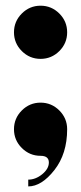

<svg xmlns="http://www.w3.org/2000/svg" viewBox="-20 -526 286 677"><path d="M56.9 -345.9Q29.3 -373.5 29.3 -412.1Q29.3 -450.7 56.9 -478.3Q84.5 -505.9 123 -505.9Q161.6 -505.9 189.2 -478.3Q216.8 -450.7 216.8 -412.1Q216.8 -373.5 189.2 -345.9Q161.6 -318.4 123 -318.4Q84.5 -318.4 56.9 -345.9ZM216.8 -70.3Q216.8 16.4 171.6 73.9Q126.5 131.3 79.6 131.3V107.4Q105.5 107.4 128.9 88.3Q152.3 69.1 152.3 46.9Q152.3 23.4 123 23.4Q84.5 23.4 56.9 -4.2Q29.3 -31.7 29.3 -70.3Q29.3 -108.9 56.9 -136.5Q84.5 -164.1 123 -164.1Q161.6 -164.1 189.2 -136.5Q216.8 -108.9 216.8 -70.3Z"/></svg>

Font: itsadzoke
Style: Regular
Weight: 700
Width: 7
Version: Version 0.45